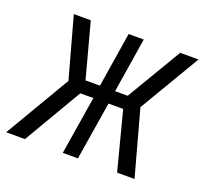

<svg xmlns="http://www.w3.org/2000/svg" viewBox="-124 -668 840 787"><g transform="rotate(20 295.5 -275.0)"><path d="M-24 0H58L207 -254H264L223 0H289L330 -254H394L460 0H536L458 -285L615 -550H535L393 -311H338L376 -550H310L272 -311H209L145 -550H71L144 -285Z"/></g></svg>

Font: JetBrains Mono Light
Style: Italic
Weight: 336
Italic angle: -9°
Monospace: yes
Designer: Philipp Nurullin, Konstantin Bulenkov
Foundry: JetBrains
Version: Version 2.305